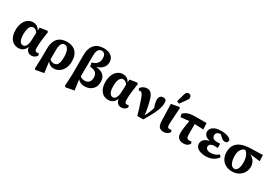

<svg xmlns="http://www.w3.org/2000/svg" viewBox="53 -1960 4749 3330"><g transform="rotate(30 2427.5 -295.5)"><path d="M228 14Q170 14 126 -15Q82 -44 57 -99.5Q32 -155 32 -234Q32 -317 58 -377.5Q84 -438 130 -471Q176 -504 235 -504Q276 -504 306.5 -487Q337 -470 356.5 -441Q376 -412 382 -373H398L382 -339Q370 -369 354.5 -388.5Q339 -408 320 -418Q301 -428 278 -428Q251 -428 230 -407.5Q209 -387 197.5 -345.5Q186 -304 186 -240Q186 -177 198 -138.5Q210 -100 230.5 -83Q251 -66 277 -66Q299 -66 317.5 -83Q336 -100 348.5 -136.5Q361 -173 363 -231L368 -397L374 -478L516 -500L538 -484Q530 -435 524 -387.5Q518 -340 513 -296.5Q508 -253 505.5 -215Q503 -177 504 -145Q504 -112 514.5 -96Q525 -80 548 -80Q559 -80 567.5 -82Q576 -84 583 -87L598 -50Q585 -23 555.5 -4Q526 15 488 15Q460 15 436 2.5Q412 -10 396.5 -35.5Q381 -61 377 -98H379Q366 -61 344 -36Q322 -11 293 1.5Q264 14 228 14Z M657 175 665 -54 666 -225Q667 -320 696 -381.5Q725 -443 780.5 -473.5Q836 -504 913 -504Q989 -504 1042.5 -474.5Q1096 -445 1124 -389.5Q1152 -334 1152 -254Q1152 -166 1121.5 -106Q1091 -46 1041.5 -15.5Q992 15 934 15Q894 15 863.5 -2Q833 -19 812 -50.5Q791 -82 779 -123H770L779 -144Q798 -111 817 -93Q836 -75 855 -68.5Q874 -62 896 -62Q928 -62 951 -79.5Q974 -97 985.5 -137.5Q997 -178 997 -246Q997 -302 986.5 -346.5Q976 -391 954.5 -417Q933 -443 901 -443Q872 -443 852.5 -427Q833 -411 823 -375.5Q813 -340 813 -283L812 -73L808 -62L838 164L676 194Z M1258 175 1270 -51V-440Q1270 -515 1287.5 -568.5Q1305 -622 1338 -657.5Q1371 -693 1416.5 -710Q1462 -727 1518 -727Q1585 -727 1631 -706.5Q1677 -686 1701 -649Q1725 -612 1725 -562Q1725 -517 1701 -475.5Q1677 -434 1625 -404.5Q1573 -375 1490 -363L1491 -378Q1556 -383 1607 -373.5Q1658 -364 1693 -340Q1728 -316 1746 -278.5Q1764 -241 1764 -192Q1764 -123 1735 -77Q1706 -31 1658 -8Q1610 15 1553 15Q1492 15 1445 -18Q1398 -51 1368 -128H1359L1368 -146Q1401 -105 1433.5 -88Q1466 -71 1510 -71Q1548 -71 1573 -87.5Q1598 -104 1610 -131.5Q1622 -159 1622 -193Q1622 -223 1614.5 -247.5Q1607 -272 1589.5 -289.5Q1572 -307 1543.5 -317Q1515 -327 1473 -328L1454 -403Q1507 -419 1536 -441.5Q1565 -464 1577.5 -494Q1590 -524 1590 -560Q1590 -617 1568 -644.5Q1546 -672 1510 -672Q1485 -672 1464 -658Q1443 -644 1431 -612Q1419 -580 1418 -525L1415 -88L1411 -74L1444 163L1279 194Z M2028 14Q1970 14 1926 -15Q1882 -44 1857 -99.5Q1832 -155 1832 -234Q1832 -317 1858 -377.5Q1884 -438 1930 -471Q1976 -504 2035 -504Q2076 -504 2106.5 -487Q2137 -470 2156.5 -441Q2176 -412 2182 -373H2198L2182 -339Q2170 -369 2154.5 -388.5Q2139 -408 2120 -418Q2101 -428 2078 -428Q2051 -428 2030 -407.5Q2009 -387 1997.5 -345.5Q1986 -304 1986 -240Q1986 -177 1998 -138.5Q2010 -100 2030.5 -83Q2051 -66 2077 -66Q2099 -66 2117.5 -83Q2136 -100 2148.5 -136.5Q2161 -173 2163 -231L2168 -397L2174 -478L2316 -500L2338 -484Q2330 -435 2324 -387.5Q2318 -340 2313 -296.5Q2308 -253 2305.5 -215Q2303 -177 2304 -145Q2304 -112 2314.5 -96Q2325 -80 2348 -80Q2359 -80 2367.5 -82Q2376 -84 2383 -87L2398 -50Q2385 -23 2355.5 -4Q2326 15 2288 15Q2260 15 2236 2.5Q2212 -10 2196.5 -35.5Q2181 -61 2177 -98H2179Q2166 -61 2144 -36Q2122 -11 2093 1.5Q2064 14 2028 14Z M2606 2Q2588 -69 2567 -134.5Q2546 -200 2523 -265Q2506 -317 2492 -346Q2478 -375 2465.5 -387Q2453 -399 2439 -399Q2429 -399 2421.5 -397.5Q2414 -396 2407 -393L2391 -431Q2407 -455 2428 -470Q2449 -485 2473 -492Q2497 -499 2521 -499Q2554 -499 2580.5 -482.5Q2607 -466 2628.5 -425.5Q2650 -385 2666 -316Q2678 -269 2687 -224.5Q2696 -180 2703 -136Q2710 -92 2714 -45H2699L2714 -76Q2729 -104 2743 -135Q2757 -166 2770 -200.5Q2783 -235 2794.5 -273Q2806 -311 2816 -353L2819 -201Q2796 -253 2782 -291Q2768 -329 2762.5 -358Q2757 -387 2757 -411Q2757 -454 2778.5 -479Q2800 -504 2834 -504Q2857 -504 2870.5 -499Q2884 -494 2896 -482Q2900 -467 2902 -453Q2904 -439 2904 -418Q2904 -374 2888 -322Q2872 -270 2845.5 -215Q2819 -160 2788 -105Q2757 -50 2726 2Z M3135 15Q3096 15 3070 0Q3044 -15 3031 -45.5Q3018 -76 3016 -125L3006 -471L3160 -500L3178 -487Q3173 -411 3169.5 -355.5Q3166 -300 3163.5 -259.5Q3161 -219 3159.5 -191Q3158 -163 3158 -143Q3158 -105 3171 -92.5Q3184 -80 3207 -80Q3217 -80 3225 -82Q3233 -84 3240 -87L3256 -49Q3238 -20 3207 -2.5Q3176 15 3135 15ZM3078 -566 3119 -717Q3129 -755 3144 -770Q3159 -785 3183 -785Q3207 -785 3224 -770.5Q3241 -756 3241 -731Q3241 -711 3232.5 -695Q3224 -679 3207 -656L3127 -545Z M3265 -355 3252 -418Q3277 -442 3306.5 -458.5Q3336 -475 3380.5 -484Q3425 -493 3493 -493H3708L3716 -368L3479 -378ZM3534 16Q3495 16 3465 2.5Q3435 -11 3418 -40Q3401 -69 3401 -115Q3401 -140 3403 -166.5Q3405 -193 3409.5 -225.5Q3414 -258 3420.5 -301Q3427 -344 3437 -403H3539L3540 -154Q3540 -112 3556 -95.5Q3572 -79 3600 -79Q3613 -79 3623 -81.5Q3633 -84 3640 -87L3656 -48Q3640 -21 3611.5 -2.5Q3583 16 3534 16Z M3980 15Q3921 15 3874 -0.5Q3827 -16 3799 -46.5Q3771 -77 3771 -120Q3771 -155 3791.5 -185Q3812 -215 3855.5 -234.5Q3899 -254 3969 -257V-246Q3911 -248 3871 -263.5Q3831 -279 3810.5 -306.5Q3790 -334 3790 -369Q3790 -408 3814 -438.5Q3838 -469 3886.5 -486.5Q3935 -504 4008 -504Q4057 -504 4097 -494.5Q4137 -485 4164 -468.5Q4191 -452 4200 -431Q4200 -403 4185.5 -386.5Q4171 -370 4143 -370Q4128 -370 4114.5 -374Q4101 -378 4085.5 -389.5Q4070 -401 4048 -422L4004 -466L4066 -470L4090 -443Q4070 -449 4050.5 -449Q4031 -449 4014 -449Q3988 -449 3968.5 -440.5Q3949 -432 3938 -415Q3927 -398 3927 -374Q3927 -352 3938 -334.5Q3949 -317 3972 -307.5Q3995 -298 4031 -298Q4047 -298 4059.5 -298.5Q4072 -299 4093 -301V-215Q4070 -217 4057.5 -217.5Q4045 -218 4032 -218Q4005 -218 3985 -213Q3965 -208 3952 -198.5Q3939 -189 3932 -176Q3925 -163 3925 -148Q3925 -129 3936 -113.5Q3947 -98 3969.5 -88.5Q3992 -79 4025 -79Q4066 -79 4105.5 -92Q4145 -105 4182 -137L4217 -101Q4195 -66 4159.5 -40Q4124 -14 4078.5 0.5Q4033 15 3980 15Z M4505 15Q4435 15 4379.5 -14Q4324 -43 4292 -98.5Q4260 -154 4259 -232Q4259 -315 4294 -371.5Q4329 -428 4400.5 -459Q4472 -490 4583 -494L4832 -502L4838 -380L4587 -410L4540 -430Q4501 -425 4473 -402.5Q4445 -380 4429.5 -342Q4414 -304 4414 -252Q4414 -189 4427 -142.5Q4440 -96 4463.5 -71Q4487 -46 4519 -46Q4548 -46 4567.5 -67.5Q4587 -89 4596.5 -127.5Q4606 -166 4606 -216Q4606 -253 4600 -287.5Q4594 -322 4581.5 -351Q4569 -380 4551 -401.5Q4533 -423 4508 -432L4528 -439Q4579 -432 4621 -412.5Q4663 -393 4693 -364.5Q4723 -336 4739 -299Q4755 -262 4755 -219Q4755 -156 4724 -102.5Q4693 -49 4636.5 -17Q4580 15 4505 15Z"/></g></svg>

Font: Source Serif 4 18pt
Style: Bold
Weight: 700
Designer: Frank Grießhammer
Foundry: Adobe Systems Incorporated
Version: Version 4.004;hotconv 1.0.116;makeotfexe 2.5.65601